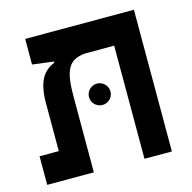

<svg xmlns="http://www.w3.org/2000/svg" viewBox="-90 -676 767 767"><g transform="rotate(-15 293.0 -293.0)"><path d="M528.8 0V-585.9H79.1V-480L167 -468.8V-464.4C123.5 -445.3 92.8 -412.6 92.8 -314.5V-118.2H13.2V0H206.1V-305.2C206.1 -407.7 216.3 -461.9 295.4 -467.8H415.5V0ZM309.6 -251C334 -251 354 -270.5 354 -294.9C354 -319.3 334 -339.4 309.6 -339.4C285.2 -339.4 265.1 -319.3 265.1 -294.9C265.1 -270.5 285.2 -251 309.6 -251Z"/></g></svg>

Font: Cascadia Code NF SemiBold
Style: Regular
Weight: 600
Monospace: yes
Designer: Aaron Bell
Foundry: Saja Typeworks
Version: Version 2404.023